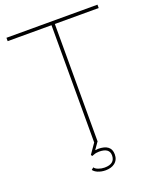

<svg xmlns="http://www.w3.org/2000/svg" viewBox="-158 -798 858 1053"><g transform="rotate(-20 271.0 -271.5)"><path d="M266.1 -686.5H10.3V-706.1H541.5V-686.5H285.6V0H266.1ZM285.6 -1.5 256.8 39.6Q264.6 38.1 273.4 38.1Q350.1 38.1 350.1 97.7Q350.1 129.9 327.1 147.5Q306.6 163.1 273.4 163.1Q249 163.1 228 154.3Q210.4 146.5 202.1 134.8L214.8 124.5Q220.7 134.3 237.8 140.6Q255.4 147 273.4 147Q334 147 334 97.7Q334 54.2 273.4 54.2Q255.9 54.2 240.7 60.5L231 64L225.6 56.2L265.6 -1.5Z"/></g></svg>

Font: Fortheenas_01
Style: Regular
Weight: 100
Designer: Situjuh Nazara
Version: Version 1.10 September 8, 2014